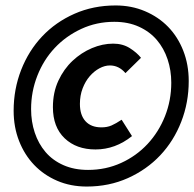

<svg xmlns="http://www.w3.org/2000/svg" viewBox="-20 -675 712 704"><path d="M174 -282Q174 -336 194 -379Q214 -422 246 -452Q278 -482 317 -498.5Q356 -515 395 -515Q430 -515 456 -498.5Q482 -482 497 -463L440 -407Q416 -435 383 -435Q364 -435 344.5 -424.5Q325 -414 309 -395.5Q293 -377 283 -351Q273 -325 273 -294Q273 -253 293.5 -230.5Q314 -208 352 -208Q373 -208 389 -215Q405 -222 426 -236L464 -176Q403 -127 330 -127Q260 -127 217 -168Q174 -209 174 -282ZM298 9Q239 9 190 -12Q141 -33 105.5 -70Q70 -107 50 -158Q30 -209 30 -269Q30 -348 57.5 -418.5Q85 -489 134.5 -541.5Q184 -594 253 -624.5Q322 -655 404 -655Q462 -655 511.5 -634Q561 -613 596.5 -576.5Q632 -540 652 -489Q672 -438 672 -378Q672 -299 644.5 -228.5Q617 -158 567.5 -105.5Q518 -53 449 -22Q380 9 298 9ZM399 -595Q334 -595 278 -569Q222 -543 181 -499.5Q140 -456 117 -397.5Q94 -339 94 -275Q94 -229 107.5 -188.5Q121 -148 147 -117.5Q173 -87 212.5 -69.5Q252 -52 303 -52Q368 -52 424 -77.5Q480 -103 521 -147Q562 -191 585 -249Q608 -307 608 -372Q608 -417 594.5 -457.5Q581 -498 555 -528.5Q529 -559 489.5 -577Q450 -595 399 -595Z"/></svg>

Font: mr_Source Sans Pro
Style: Bold Italic
Weight: 700
Italic angle: -11°
Designer: Paul D. Hunt
Foundry: Adobe Systems Incorporated
Version: Version 1.036;July 10, 2024;FontCreator 11.5.0.2430 64-bit